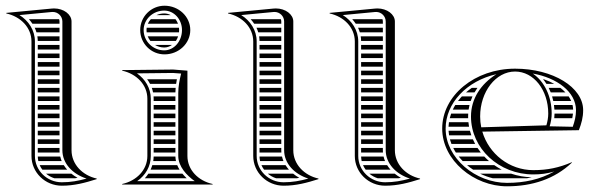

<svg xmlns="http://www.w3.org/2000/svg" viewBox="-20 -645 2095 671"><path d="M112 -202H188V-218H112ZM112 -188V-172H188V-188ZM112 -158V-142H188V-158ZM112 -128V-112H188.3C188.1 -114.6 188 -117.3 188 -120V-128ZM112 -488V-472H188V-488ZM112 -458V-442H188V-458ZM112 -428V-412H188V-428ZM112 -398V-382H188V-398ZM112 -368V-352H188V-368ZM112 -338V-322H188V-338ZM112 -308V-292H188V-308ZM112 -278V-262H188V-278ZM112 -248V-232H188V-248ZM80.9 -578C85.5 -572.9 89.7 -567.6 93.4 -562H188V-570C188 -572.8 187.5 -575.5 186.5 -578ZM101.3 -548C103.8 -542.9 105.8 -537.5 107.5 -532H188V-548ZM110.6 -518C111.4 -512.8 111.9 -507.5 112 -502H188V-518ZM195.6 -82C193.5 -87.1 191.7 -92.5 190.5 -98H112C112.2 -92.5 112.8 -87.2 114 -82ZM202.8 -68H118.6C121.1 -62.3 124.2 -56.9 127.9 -52H214.8C210.3 -57 206.3 -62.4 202.8 -68ZM229.5 -38H141C149.4 -30.9 159.2 -25.4 170 -22H242.4C245.3 -22.5 248.1 -23 251 -23.6C243.2 -27.8 236 -32.7 229.5 -38ZM90 -100C90 -42 138 4 196 4C240 4 277 -6 318 -19V-21C268 -32 230 -71 230 -120V-570C230 -594.5 203 -615.5 168.9 -615.5C166 -615.5 163 -615.3 160 -615L2 -600V-598C52 -587 90 -549 90 -500ZM102 -100V-500C102 -539.9 79.3 -572.9 48 -592.3L161.2 -603.1C162.4 -603.2 163.5 -603.2 164.7 -603.2C182.7 -603.2 198 -588.4 198 -570V-120C198 -73.9 233.5 -36.6 282.6 -20.9C253.1 -12.8 227 -8 196 -8C144.4 -8 102 -48.9 102 -100Z M526.5 -592H576.9C570 -595.9 562.1 -598 554 -598C544.1 -598 534.7 -595.8 526.5 -592ZM507.2 -578C502.8 -573.3 499.2 -567.9 496.6 -562H602.1C600 -567.9 596.9 -573.3 593.3 -578ZM492.6 -548C492.2 -545.4 492 -542.7 492 -540C492 -537.3 492.2 -534.6 492.5 -532H605.6C605.9 -534.6 606 -537.3 606 -540C606 -542.7 605.8 -545.4 605.5 -548ZM602.5 -518H496.2C498.5 -512.2 501.6 -506.8 505.5 -502H594.7C597.9 -506.8 600.6 -512.1 602.5 -518ZM581.1 -488H521.6C531 -482.3 542.1 -479 554 -479C563.7 -479 573.1 -482.3 581.1 -488ZM482 -540C482 -577.5 514.3 -608 554 -608C588.2 -608 616 -577.5 616 -540C616 -500.8 588.2 -469 554 -469C514.3 -469 482 -500.8 482 -540ZM470 -540C470 -493 508 -455 555 -455C604.7 -455 645 -493.1 645 -540C645 -586.9 604.7 -625 555 -625C508.1 -625 470 -586.9 470 -540ZM517 -202H593V-218H517ZM517 -188V-172H593V-188ZM517 -158V-142H593V-158ZM517 -128V-112H593V-128ZM517 -292H593V-308H516.7C516.9 -305.4 517 -302.7 517 -300ZM517 -278V-262H593V-278ZM517 -248V-232H593V-248ZM494.2 -368C498 -362.9 501.4 -357.6 504.3 -352H595.5C596.3 -357.4 597.2 -362.7 598.2 -368ZM510.5 -338C512.4 -332.8 513.8 -327.5 514.9 -322H593C593.2 -327.5 593.5 -332.8 593.9 -338ZM595 -82C593.8 -87.2 593.2 -92.5 593 -98H517C516.9 -92.6 516.4 -87.2 515.5 -82ZM599.3 -68H512.3C510.7 -62.5 508.6 -57.1 506.2 -52H607.5C604.3 -57.1 601.5 -62.4 599.3 -68ZM617.5 -38H498.5C494.7 -32.3 490.6 -26.9 486.1 -22H632.5C627.2 -27 622.2 -32.4 617.5 -38ZM495 -100C495 -51 457 -13 407 -2V0H723V-2C673 -13 635 -51 635 -100V-398L585 -402L407 -400V-398C457 -387 495 -349 495 -300ZM507 -100V-300C507 -337.4 487 -368.7 458.7 -388.6L584.6 -390L613 -387.9C607.1 -364.4 603.3 -344.1 603 -320V-100C603 -63 632.6 -31.8 660.5 -12H459.5C488.6 -32.7 507 -63.3 507 -100Z M887 -202H963V-218H887ZM887 -188V-172H963V-188ZM887 -158V-142H963V-158ZM887 -128V-112H963.3C963.1 -114.6 963 -117.3 963 -120V-128ZM887 -488V-472H963V-488ZM887 -458V-442H963V-458ZM887 -428V-412H963V-428ZM887 -398V-382H963V-398ZM887 -368V-352H963V-368ZM887 -338V-322H963V-338ZM887 -308V-292H963V-308ZM887 -278V-262H963V-278ZM887 -248V-232H963V-248ZM855.9 -578C860.5 -572.9 864.7 -567.6 868.4 -562H963V-570C963 -572.8 962.5 -575.5 961.5 -578ZM876.3 -548C878.8 -542.9 880.8 -537.5 882.5 -532H963V-548ZM885.6 -518C886.4 -512.8 886.9 -507.5 887 -502H963V-518ZM970.6 -82C968.5 -87.1 966.7 -92.5 965.5 -98H887C887.2 -92.5 887.8 -87.2 889 -82ZM977.8 -68H893.6C896.1 -62.3 899.2 -56.9 902.9 -52H989.8C985.3 -57 981.3 -62.4 977.8 -68ZM1004.5 -38H916C924.4 -30.9 934.2 -25.4 945 -22H1017.4C1020.3 -22.5 1023.1 -23 1026 -23.6C1018.2 -27.8 1011 -32.7 1004.5 -38ZM865 -100C865 -42 913 4 971 4C1015 4 1052 -6 1093 -19V-21C1043 -32 1005 -71 1005 -120V-570C1005 -594.5 978 -615.5 943.9 -615.5C941 -615.5 938 -615.3 935 -615L777 -600V-598C827 -587 865 -549 865 -500ZM877 -100V-500C877 -539.9 854.3 -572.9 823 -592.3L936.2 -603.1C937.4 -603.2 938.5 -603.2 939.7 -603.2C957.7 -603.2 973 -588.4 973 -570V-120C973 -73.9 1008.5 -36.6 1057.6 -20.9C1028.1 -12.8 1002 -8 971 -8C919.4 -8 877 -48.9 877 -100Z M1242 -202H1318V-218H1242ZM1242 -188V-172H1318V-188ZM1242 -158V-142H1318V-158ZM1242 -128V-112H1318.3C1318.1 -114.6 1318 -117.3 1318 -120V-128ZM1242 -488V-472H1318V-488ZM1242 -458V-442H1318V-458ZM1242 -428V-412H1318V-428ZM1242 -398V-382H1318V-398ZM1242 -368V-352H1318V-368ZM1242 -338V-322H1318V-338ZM1242 -308V-292H1318V-308ZM1242 -278V-262H1318V-278ZM1242 -248V-232H1318V-248ZM1210.9 -578C1215.5 -572.9 1219.7 -567.6 1223.4 -562H1318V-570C1318 -572.8 1317.5 -575.5 1316.5 -578ZM1231.3 -548C1233.8 -542.9 1235.8 -537.5 1237.5 -532H1318V-548ZM1240.6 -518C1241.4 -512.8 1241.9 -507.5 1242 -502H1318V-518ZM1325.6 -82C1323.5 -87.1 1321.7 -92.5 1320.5 -98H1242C1242.2 -92.5 1242.8 -87.2 1244 -82ZM1332.8 -68H1248.6C1251.1 -62.3 1254.2 -56.9 1257.9 -52H1344.8C1340.3 -57 1336.3 -62.4 1332.8 -68ZM1359.5 -38H1271C1279.4 -30.9 1289.2 -25.4 1300 -22H1372.4C1375.3 -22.5 1378.1 -23 1381 -23.6C1373.2 -27.8 1366 -32.7 1359.5 -38ZM1220 -100C1220 -42 1268 4 1326 4C1370 4 1407 -6 1448 -19V-21C1398 -32 1360 -71 1360 -120V-570C1360 -594.5 1333 -615.5 1298.9 -615.5C1296 -615.5 1293 -615.3 1290 -615L1132 -600V-598C1182 -587 1220 -549 1220 -500ZM1232 -100V-500C1232 -539.9 1209.3 -572.9 1178 -592.3L1291.2 -603.1C1292.4 -603.2 1293.5 -603.2 1294.7 -603.2C1312.7 -603.2 1328 -588.4 1328 -570V-120C1328 -73.9 1363.5 -36.6 1412.6 -20.9C1383.1 -12.8 1357 -8 1326 -8C1274.4 -8 1232 -48.9 1232 -100Z M1880.3 -368H1878.1C1882.3 -362.9 1886.1 -357.6 1889.6 -352H1916.7C1905.6 -358.2 1893.4 -363.6 1880.3 -368ZM1938.3 -338H1897.5C1900.2 -332.8 1902.6 -327.5 1904.7 -322H1956.1C1950.8 -327.6 1944.9 -333 1938.3 -338ZM1967.4 -308H1909.5C1911.1 -302.8 1912.4 -297.4 1913.6 -292H1976.2C1973.9 -297.5 1970.9 -302.8 1967.4 -308ZM1980.9 -278H1916C1916.7 -272.8 1917.2 -267.4 1917.6 -262H1983C1982.8 -267.4 1982.1 -272.8 1980.9 -278ZM1982.5 -248H1918C1918 -242.8 1917.6 -237.3 1917 -232H1980C1981.1 -237.3 1982 -242.6 1982.5 -248ZM1648.6 -338H1629C1621.8 -333 1614.9 -327.6 1608.5 -322H1638.3C1641.5 -327.5 1644.9 -332.8 1648.6 -338ZM1631.2 -308H1594C1589.2 -302.9 1584.7 -297.5 1580.6 -292H1624.9C1626.7 -297.5 1628.8 -302.8 1631.2 -308ZM1620.8 -278H1571.1C1567.9 -272.8 1565 -267.4 1562.5 -262H1617.7C1618.5 -267.4 1619.5 -272.8 1620.8 -278ZM1616.3 -248H1556.6C1554.7 -242.7 1553.1 -237.4 1551.8 -232H1616.1C1616 -234 1616 -236 1616 -238C1616 -241.4 1616.1 -244.7 1616.3 -248ZM1689.1 -82C1683.2 -87.1 1677.6 -92.4 1672.4 -98H1583.1C1587.4 -92.5 1592.1 -87.1 1597.1 -82ZM1707.1 -68H1612.1C1618.8 -62.3 1626 -56.9 1633.5 -52H1733.5C1724.3 -56.8 1715.5 -62.1 1707.1 -68ZM1766.6 -38H1658.1C1672.1 -31.2 1686.9 -25.8 1702.2 -22H1821.7C1827.3 -23 1832.8 -24.2 1838.2 -25.5C1813.1 -26.1 1789.1 -30.4 1766.6 -38ZM1619.2 -202C1618.3 -207.3 1617.5 -212.6 1617 -218H1549C1548.2 -212.7 1547.7 -207.4 1547.5 -202ZM1622.3 -188H1547.6C1547.9 -182.6 1548.5 -177.3 1549.4 -172H1627.2C1625.3 -177.2 1623.7 -182.6 1622.3 -188ZM1632.7 -158H1552.4C1553.9 -152.6 1555.7 -147.2 1557.7 -142H1640.5C1637.6 -147.2 1635 -152.5 1632.7 -158ZM1648.8 -128H1564C1566.7 -122.5 1569.8 -117.2 1573.1 -112H1660.3C1656.2 -117.2 1652.4 -122.5 1648.8 -128ZM1714.9 -385.8C1660.3 -351.4 1626 -299.9 1626 -238C1626 -126.2 1723.6 -35.4 1843.9 -35.4C1869.9 -35.4 1891.9 -38.3 1916.8 -45.6C1867.8 -17.9 1813.1 -5.9 1751.8 -5.9C1642.1 -5.9 1537.4 -92.5 1537.4 -195.6C1537.4 -284.8 1611.1 -362.2 1714.9 -385.8ZM2018 -260C2018 -340 1912.5 -405 1780 -405C1639.4 -405 1525.4 -311.2 1525.4 -195.6C1525.4 -84.3 1636.7 6.1 1751.8 6.1C1839.8 6.1 1918 -19 1979 -77L1978 -78C1934 -59 1893.3 -50.4 1843.9 -50.4C1759.8 -50.4 1688.4 -107.5 1665.6 -185L2003 -190C2012.1 -213.7 2018 -234.8 2018 -260ZM1841.9 -387.9C1925.8 -373.5 1993 -323.9 1993 -260C1993 -239.4 1988.3 -220.3 1981.6 -201.9L1901 -203.6C1905.2 -217.5 1908 -232.9 1908 -248C1908 -308.3 1882.3 -360.7 1841.9 -387.9ZM1661.8 -200.1C1659.3 -212.3 1658 -225 1658 -238C1658 -324.7 1712.7 -395 1780 -395C1845.1 -395 1896 -330.8 1896 -248C1896 -234.5 1893.4 -220.1 1889.5 -207Z"/></svg>

Font: SortefaxS02
Style: Medium
Weight: 500
Designer: gluk
Foundry: gluk
Version: Version 0.261